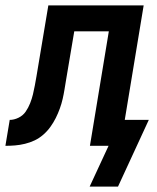

<svg xmlns="http://www.w3.org/2000/svg" viewBox="-61 -540 581 711"><path d="M271 151 341 0H272L342 -424H214L184 -246Q181 -228 178 -209.5Q175 -191 171 -173.5Q167 -156 160.5 -138Q154 -120 145.5 -103Q137 -86 125.5 -70Q114 -54 99 -41Q84 -28 67 -20Q50 -12 31.5 -7.5Q13 -3 -5 -1.5Q-23 0 -41 0L-25 -96Q-9 -96 7.5 -104Q24 -112 34 -126.5Q44 -141 50.5 -157.5Q57 -174 61 -190.5Q65 -207 68 -223.5Q71 -240 74 -257L118 -520H471L401 -96H490L376 151Z"/></svg>

Font: Iosevka Term Curly
Style: Bold Italic
Weight: 700
Italic angle: -9°
Designer: Belleve Invis
Foundry: Belleve Invis
Version: Version 32.3.0